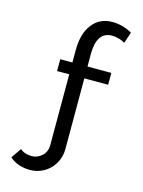

<svg xmlns="http://www.w3.org/2000/svg" viewBox="-135 -818 804 1082"><g transform="rotate(15 267.0 -277.0)"><path d="M150 186Q116 186 85 176Q54 166 30 144L71 85Q85 98 103.5 103Q122 108 140 108Q156 108 171 101.5Q186 95 198 84Q210 73 217 57Q224 41 224 23V-392H153V-461H224V-533Q224 -630 267 -685Q310 -740 384 -740Q414 -740 444.5 -731.5Q475 -723 499 -708L477 -643Q463 -653 442 -659Q421 -665 401 -665Q357 -665 334.5 -632Q312 -599 312 -536V-461H451V-392H312V21Q312 57 298.5 87.5Q285 118 262.5 140Q240 162 210.5 174Q181 186 150 186Z"/></g></svg>

Font: Raleway Medium Alt1
Style: Regular
Weight: 500
Designer: Matt McInerney, Pablo Impallari, Rodrigo Fuenzalida
Foundry: Matt McInerney, Pablo Impallari, Rodrigo Fuenzalida
Version: Version 3.000g; ttfautohint (v1.5) -l 8 -r 28 -G 28 -x 14 -D